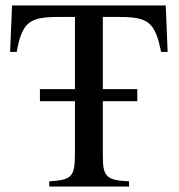

<svg xmlns="http://www.w3.org/2000/svg" viewBox="-20 -682 653 702"><path d="M593 -492 586 -662H24L17 -492H41C61 -602 88 -620 194 -620H254V-356H126V-312H254V-123C254 -35 243 -24 160 -19V0H452V-19C370 -23 356 -35 356 -111V-312H482V-356H356V-620H415C521 -620 547 -602 569 -492Z"/></svg>

Font: XITS Math
Style: Regular
Weight: 400
Designer: MicroPress Inc., with final additions and corrections provided by Coen Hoffman, Elsevier (retired)
Version: Version 1.108